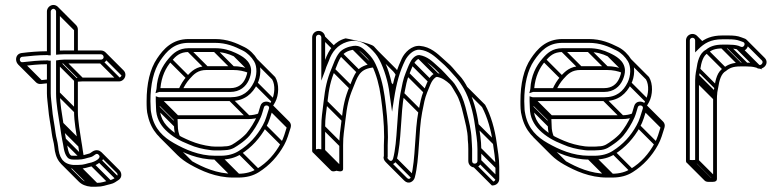

<svg xmlns="http://www.w3.org/2000/svg" viewBox="-20 -631 3075 755"><path d="M168.2 -393.5H167C131 -393.5 101.2 -390.1 69.1 -386.5C65 -386 63 -386.9 61.3 -388.6C55.5 -394.5 57.7 -406.2 67 -407.6C99.2 -411.1 131.2 -414.4 166.1 -414.5C172.5 -412.9 171 -413.5 179.5 -413.4V-586C179.5 -590.9 185.1 -596.5 190 -596.5C194.9 -596.5 200.5 -590.9 200.5 -586V-415.8C209.9 -416.6 220.1 -417.5 230 -417.5H377C383.2 -417.5 387.5 -412.4 387.5 -406C387.5 -400.4 382 -396.5 377 -396.5H231C221.3 -396.5 210 -394.9 200.5 -393.3L200.5 -264C200.5 -221.4 209.4 -179.3 214.6 -142.8L217.1 -127.8C219.9 -111.2 221 -97.1 224.7 -80.4C230 -60.7 229.8 -31.2 244.1 -13.4C249.9 -5.6 258.5 -3.5 269 -3.5H288C308.6 -3.5 320 -9.8 334.5 -12.6C352.4 -16.4 357.3 -33.1 367.9 -22.4C382.7 -7.8 347.2 6.1 340.4 7.7C318.4 12.1 311.6 17.5 288 17.5H267.3C225.8 13.6 212.3 -13.2 208.5 -55.7C206.5 -75.2 200.5 -90.8 198.5 -107.9C194.3 -142.5 187.2 -172.1 184.5 -207.6C183.1 -225.3 179.5 -246.8 179.5 -264V-392.4L172.1 -392.5C171.9 -392.5 169.2 -393.2 168.2 -393.5ZM377 -432.5H230C225.1 -432.5 220.5 -432.4 215.5 -432.1V-586C215.5 -599.6 203.6 -611.5 190 -611.5C176.4 -611.5 164.5 -599.6 164.5 -586V-429.5C128.1 -429.2 97.5 -426.6 65.1 -422.5C31.3 -418.2 39.4 -367.1 71 -371.6C102.1 -375 129.4 -378.3 164.5 -378.5V-264C164.5 -245 168.2 -223.2 169.5 -206.4C172.3 -169.7 179.6 -139.5 183.6 -106.1C185.9 -86.8 191.9 -71 193.5 -54.3C197.9 -6.2 217.7 27.6 266.7 32.5H288C314.5 32.5 324 26.5 343.6 22.3C358.1 19.2 366.5 11.6 375 6.4C397.2 -7.5 383.7 -36.3 366 -39.8C348.1 -43.4 337.9 -28.9 331.3 -27.3C314.7 -23.2 305 -18.5 288 -18.5H269C260.5 -18.5 259.2 -19.1 257.3 -20.9C245.9 -32.4 245.8 -60 239.3 -83.8C235.8 -99.3 234.8 -112.9 231.9 -130.2L229.4 -145.1C224.2 -181.9 215.5 -223.6 215.5 -264L215.5 -380.5C220.1 -381.1 226.1 -381.5 231 -381.5H377C391 -381.5 402.5 -393.8 402.5 -407.5C402.5 -421.4 390.7 -432.5 377 -432.5ZM244.7 -12.7 248.8 -8.5 259.5 -19.2 255.3 -23.3ZM226.7 -76.7 296.6 -6.8 307.2 -17.4 237.3 -87.3ZM219.2 -123.7 289.9 -53 300.5 -63.6 229.8 -134.3ZM216.7 -138.7 287.4 -68 298 -78.6 227.3 -149.3ZM202.7 -258.7 273.4 -188 284 -198.6 213.3 -269.3ZM202.7 -381.7 273.4 -311 284 -321.6 213.3 -392.3ZM225.7 -383.7 296.4 -313 307 -323.6 236.3 -394.3ZM371.7 -383.7 442.4 -313 453 -323.6 382.3 -394.3ZM389.7 -402.2 460.4 -331.5 471 -342.1 400.3 -412.8ZM202.7 -580.7 273.4 -510 284 -520.6 213.3 -591.3ZM64.7 -373.7 135.4 -303 146 -313.6 75.3 -384.3ZM161.7 -380.7 166.7 -375.7 177.3 -386.3 172.3 -391.3ZM261.7 30.3 332.4 101 343 90.4 272.3 19.7ZM282.7 30.3 353.4 101 364 90.4 293.3 19.7ZM336.7 20.3 407.4 91 418 80.4 347.3 9.7ZM365.7 5.3 436.4 76 447 65.4 376.3 -5.3ZM367.9 -22.4 438.7 48.3C453.3 63 417.9 76.8 411.1 78.4C389.1 82.8 382.3 88.2 358.7 88.2H338C319.6 88.2 309 81.1 300.3 72.4L229.6 1.7L219 12.3L289.7 83C301.5 94.8 317 101.2 337.4 103.2H358.7C385.2 103.2 394.7 97.2 414.3 93C428.8 90 437.2 82.3 445.7 77.1C461.4 67.2 459.2 47.7 449.2 37.7L378.5 -33ZM171.3 -319.1C160.8 -318.1 150.6 -317 139.8 -315.7C135.7 -315.3 133.7 -316.2 132.1 -317.9L61.3 -388.6L50.7 -378L121.5 -307.3C126.3 -302.4 133.7 -299.9 141.7 -300.9C152 -302.1 162.5 -303.2 172.8 -304.2ZM197.2 -593.2 267.9 -522.4C270 -520.3 271.2 -517.5 271.2 -515.3V-425H286.2V-515.3C286.2 -522.3 283 -528.5 278.5 -533L207.8 -603.8ZM271.2 -322.6V-193.3C271.2 -150.7 280.1 -108.6 285.3 -72.1L287.8 -57.1C290.5 -40.8 291.6 -27 295.2 -10.7L309.8 -13.8C306.5 -29 305.5 -42.5 302.6 -59.5L300.1 -74.4C294.9 -111.2 286.2 -152.8 286.2 -193.3V-309.8C290.9 -310.4 296.9 -310.8 301.7 -310.8H447.7C461.7 -310.8 473.2 -323.1 473.2 -336.8C473.2 -343.7 470.3 -349.8 465.9 -354.2L395.2 -424.9L384.6 -414.3L455.3 -343.6C457.2 -341.7 458.2 -339.3 458.2 -336.8C458.2 -331.2 452.7 -325.8 447.7 -325.8H301.7C292 -325.8 280.7 -324.2 271.2 -322.6Z M595.5 -282.1C595.5 -281.8 595.3 -280.2 594.7 -277.8L591.4 -264.5L604.4 -268.9C605.8 -269.4 606.4 -269.5 606.4 -269.5H886C923.2 -269.5 947.1 -290.5 958.8 -316.8C963.3 -326.9 968.2 -342.7 967.5 -355.7C965.4 -393.1 930.9 -411.4 906.7 -422.8C883.4 -433.7 858.4 -441.5 825 -441.5L722 -441.5C681.9 -441.5 661.4 -421.8 643.3 -400.9C617.5 -371.1 598.3 -333.3 595.5 -282.1ZM610.8 -284.5C615.1 -329.8 630.9 -363.6 654.7 -391.1C672.1 -411.3 687.9 -426.5 722 -426.5L825 -426.5C856.1 -426.5 878.3 -419.6 900.3 -409.2C920.8 -399.6 952.5 -384.8 952.5 -355V-354.2C954.1 -345.9 948.6 -331 945.2 -323.2C935.6 -301 917.3 -284.5 886 -284.5ZM846 -54.5H826C820.2 -54.5 815.4 -54.8 811 -55.4C780.6 -59.2 753.6 -66.6 728.9 -76.9C706.5 -86.3 682.3 -97.4 665.5 -110C636.4 -131.8 608.5 -158.6 608.5 -208V-208.3C607.6 -217.1 607.5 -224.5 607.5 -233.5H886C943 -233.5 972.7 -263.4 991.8 -300.7C1005.8 -328.3 1009.4 -369.4 991.9 -397.9C980.1 -417.2 962 -435.4 941.4 -445.7C909 -461.9 874.2 -477.5 825 -477.5H722C656.8 -477.5 622.5 -437.9 597.8 -401.2C569.5 -359.2 556.5 -302 556.5 -233C556.5 -212.7 556.6 -192.4 561.7 -175.1C574.6 -116.7 611.2 -80.8 656.8 -55C701 -30 758.2 -3.5 826 -3.5H846C879.1 -3.5 904.8 -10.7 927.1 -24.7C969.8 -51.5 1002.3 -87.8 1026.5 -131.3C1038.7 -153.1 1044.7 -176.5 1052.2 -199.8C1055.3 -209.5 1052.3 -218.1 1046.6 -223.8C1035.1 -235.3 1009.9 -235.3 1003.8 -214.2C999.7 -201.8 996.3 -186.6 991.2 -175C980.3 -150.6 965.3 -126.3 949.2 -106.7C943.3 -99.6 926.9 -85.2 916.7 -78.2C899 -65.9 888 -55.5 864 -55.5H863.5C858.4 -54.8 852.6 -54.5 846 -54.5ZM592.5 -233C592.5 -224.8 593.5 -216.3 593.5 -207.4C593.5 -168.8 610.2 -140.5 630.8 -119.9C655.9 -94.8 687 -77 723.3 -63C749.6 -51 777.9 -44.5 809 -40.6C814 -39.9 819.8 -39.5 826 -39.5H846C852.6 -39.5 859.8 -40.4 864.4 -40.5C895.1 -41.4 908.5 -55.1 925 -65.7C934.7 -72.1 953.1 -87.6 960.8 -97.2C977.9 -117.8 993.5 -143.4 1004.9 -169C1010.9 -182.5 1014.3 -198.3 1018.1 -209.6C1021.5 -220.9 1041.6 -217.3 1037.8 -204.2C1030 -180.8 1024.6 -157.8 1013.5 -138.7C990.1 -95.8 959.7 -62.9 918.9 -37.3C900.9 -26 878 -18.5 846 -18.5H826C762.1 -18.5 707.5 -43.5 664.2 -68C621.8 -92 588 -124 576.3 -178.6C574.7 -187 572.5 -195.4 572.5 -206V-206.3L572.5 -206.5C571.8 -215.7 571.5 -224.5 571.5 -233C571.5 -299.4 584.1 -354.6 610.2 -392.8C635.5 -429.9 664.7 -462.5 722 -462.5H825C870.9 -462.5 902.7 -448.3 934.6 -432.3C952.4 -423.4 968.9 -406.9 979.1 -390.1C992.5 -368.2 990.3 -331.9 978.2 -307.2C961 -272.1 934.9 -248.5 886 -248.5H606C604.8 -248.5 603.7 -248.7 602.4 -249.1L592.5 -252.5ZM880.7 -235.7 951.4 -165 962 -175.6 891.3 -246.3ZM979.7 -298.7 1050.4 -228 1061 -238.6 990.3 -309.3ZM655.2 -56.2 725.9 14.5 736.5 3.9 665.8 -66.8ZM820.7 -5.7 891.4 65 902 54.4 831.3 -16.3ZM840.7 -5.7 911.4 65 922 54.4 851.3 -16.3ZM917.7 -25.7 988.4 45 999 34.4 928.3 -36.3ZM1014.7 -129.7 1085.4 -59 1096 -69.6 1025.3 -140.3ZM1039.7 -196.7 1110.4 -126 1121 -136.6 1050.3 -207.3ZM595.7 -202.7 666.4 -132 677 -142.6 606.3 -213.3ZM597.7 -276.7 602.7 -271.7 613.3 -282.3 608.3 -287.3ZM643.7 -390.7 714.4 -320 725 -330.6 654.3 -401.3ZM716.7 -428.7 787.4 -358 798 -368.6 727.3 -439.3ZM819.7 -428.7 890.4 -358 901 -368.6 830.3 -439.3ZM898.2 -410.7 954.5 -354.4 965.1 -365 908.8 -421.3ZM963.2 -358.2C943.8 -365.8 922.4 -370.8 895.7 -370.8L792.7 -370.8C752.6 -370.8 732.3 -351 714 -330.2C700.9 -315.3 690.8 -298.9 682.6 -280L696.4 -274C703.8 -291.2 713.5 -306.9 725.4 -320.4C743 -340.4 758.6 -355.8 792.7 -355.8L895.7 -355.8C920.6 -355.8 939.8 -351.3 957.7 -344.3ZM594.7 -227.7 663.2 -159.2C663.3 -150.2 664.2 -144.7 664.2 -136.7C664.2 -119 668.1 -101.8 674.2 -87.9L687.9 -94C682.5 -106.2 679.2 -120.3 679.2 -137.3V-137.6L679.2 -137.9C678.5 -146.3 678.2 -154.5 678.2 -162.3V-165.4L605.3 -238.3ZM1036 -213.2 1106.7 -142.5C1108.6 -140.6 1110 -137.8 1108.5 -133.5C1100.9 -110 1095.3 -87.1 1084.2 -68C1061.3 -26 1030.4 9 989.6 33.4C971.4 44.3 948.7 52.2 916.7 52.2H896.7C832.9 52.2 778.3 27.2 734.9 2.7C717.4 -7.2 701.4 -18.5 688 -32L617.2 -102.7L606.6 -92.1L677.3 -21.4C692 -6.7 709.2 5.4 727.5 15.8C771.7 40.7 828.9 67.2 896.7 67.2H916.7C949.8 67.2 975.5 60 997.8 46C1040.5 19.2 1073 -17.1 1097.2 -60.6C1109.4 -82.4 1115.4 -105.8 1122.9 -129.1C1126 -138.8 1123 -147.4 1117.3 -153.1L1046.6 -223.8ZM980.2 -388.7 1050.3 -318.6C1063.4 -295.5 1059.9 -261.1 1049 -236.5C1045.7 -229.2 1042.4 -225 1038.5 -219.5L1050.7 -210.9C1055 -216.9 1058.8 -223.2 1062.3 -229.7C1076.7 -257 1078.8 -300.8 1062.1 -328L990.8 -399.3ZM997.7 -185.3C986.3 -180.6 972.9 -177.8 956.7 -177.8H679.8L611.3 -246.3L600.7 -235.7L673.6 -162.8H956.7C974.7 -162.8 990.1 -165.9 1003.5 -171.5Z M1821.5 -45V2C1821.5 16.2 1832.2 27.5 1846.5 27.5C1860.5 27.5 1872.5 16.7 1872.5 2V-45C1872.5 -80.5 1866.5 -109.7 1862.4 -140C1855.3 -193.6 1839.4 -248.1 1817.6 -288.5C1811.1 -301.6 1798.3 -322.5 1786.3 -334.4C1775.8 -344.9 1763.9 -361.3 1750.6 -374.6C1747 -378.2 1723 -399.6 1723 -399.6C1700.7 -419.6 1673.1 -447.1 1631.6 -450.5C1598.4 -453.2 1570.8 -424 1560.1 -401.1C1544.5 -367.4 1531.8 -332.1 1522.8 -290C1514.2 -338.4 1494.8 -398 1466.7 -430.9C1461.8 -436.6 1456.4 -442.6 1450.6 -448.4C1436.5 -462.5 1339.1 -480.2 1339.1 -480.2C1295.8 -468.7 1273 -435.9 1258.5 -395.3V-484C1258.5 -498.1 1247 -509.5 1233 -509.5C1219.1 -509.5 1207.5 -498.3 1207.5 -484V-38C1207.5 -23.3 1229.4 -29.6 1233 -30.3C1233 -30.3 1258.5 -21.2 1258.5 -38V-131C1258.5 -169.7 1262.5 -184.2 1267.5 -229.2C1273.6 -284.6 1280.4 -314.5 1296.9 -354.1C1314.4 -396 1319.9 -428.3 1371.1 -435.6C1387.7 -438.3 1392.4 -431.8 1406.1 -420.3C1421.1 -406.5 1434.4 -393 1443.2 -372.9C1460.2 -336.8 1471.3 -296.4 1477.6 -251C1484.7 -199.7 1490.5 -148.1 1490.5 -92.2C1489.8 -80.1 1489.5 -69.5 1489.5 -60V-17C1486 -9.7 1490 -0.4 1497 6.6C1514.2 23.9 1535.3 14.8 1540.2 -3.6C1559.2 -74.8 1554.6 -185.2 1569.4 -260.6C1576.4 -296.4 1579.4 -314.3 1588.9 -338.1C1594.6 -350.6 1601 -369.6 1606.5 -379.3C1610.4 -385.9 1619.2 -398.4 1627.5 -399.5C1653.2 -394.9 1669.9 -378.6 1689 -361.4C1709.9 -344.3 1730.7 -318.7 1748.7 -300.7C1756.5 -292.9 1766.2 -274.1 1773.6 -262.1C1786.3 -241.6 1794.4 -213.3 1801.2 -184.3C1808.5 -152.9 1819.5 -116.3 1819.5 -82V-81.6C1820.8 -70.4 1821.5 -57.3 1821.5 -45ZM1243.5 -484V-313.9L1258 -352.3C1260 -357.6 1262 -363.6 1263.1 -367.5L1273 -391.3C1285.1 -427.5 1307.8 -454.3 1343.2 -465.8C1395.3 -482.8 1429.4 -451.2 1455.3 -421.1C1477.8 -394.8 1496.4 -341.3 1505.7 -299.4C1508.3 -287.7 1510.6 -273.4 1512.6 -256L1521.7 -191.9L1529.4 -241.9C1539 -304 1551.8 -350.9 1573.7 -394.7C1583.2 -412.5 1604.7 -437.4 1630.4 -435.5C1665.4 -432.3 1690.2 -409 1713 -388.4C1733.4 -371.7 1756.6 -345.1 1773.5 -325.9C1783.1 -314.9 1796.4 -295.6 1804.5 -281.2C1826.3 -242.4 1840.6 -190 1847.6 -138C1851.7 -107 1857.5 -78.8 1857.5 -45V2C1857.5 8 1852.9 12.5 1846.5 12.5C1840.3 12.5 1836.5 8.3 1836.5 2V-45C1836.5 -57.5 1834.8 -71.6 1834.5 -82.4C1833.4 -120.8 1823 -157 1815.8 -187.7C1809 -216.9 1800.6 -247 1786.4 -269.9C1779.5 -281 1769.9 -300.8 1759.3 -311.3C1742.1 -328.5 1719.9 -355.9 1698.7 -372.9C1680.5 -389.2 1660.9 -409.5 1628.6 -414.5H1628C1610.6 -414.5 1597.2 -395.3 1593.2 -386.3C1586.1 -373.3 1579.8 -355.6 1575.1 -344C1564.7 -318.3 1561.8 -299.2 1554.6 -263.4C1539.5 -185.4 1543.8 -75 1525.8 -7.4C1523.8 -0.2 1517.7 6.1 1509.2 -2.4C1505.8 -5.6 1502.8 -10.2 1503 -10.5C1503.5 -11.2 1504 -11.9 1504.5 -12.6L1504.5 -60C1504.5 -69.2 1504.8 -79.7 1505.5 -91.6L1505.5 -91.8V-92C1505.5 -149.2 1499.6 -201.3 1492.4 -253C1485.9 -299.7 1474.3 -341.2 1456.8 -379.1C1449 -396.2 1438.8 -409.4 1427.1 -421C1413.1 -435 1397.4 -455.2 1368.8 -450.4C1349 -447.6 1325.8 -438.7 1314 -423.5C1298.9 -404.1 1291.9 -381.1 1283.1 -359.9C1266.1 -319.2 1258.7 -286.5 1252.5 -230.8C1247.7 -187 1243.5 -170.6 1243.5 -131V-43.8C1236.1 -44.7 1236.4 -44.9 1233 -45.7C1230.5 -45.1 1227.6 -44.4 1222.5 -43.8V-484C1222.5 -489.9 1227.3 -494.5 1233 -494.5C1238.7 -494.5 1243.5 -489.8 1243.5 -484ZM1227.7 -32.7 1298.4 38 1309 27.4 1238.3 -43.3ZM1245.7 -32.7 1316.4 38 1327 27.4 1256.3 -43.3ZM1245.7 -125.7 1316.4 -55 1327 -65.6 1256.3 -136.3ZM1254.7 -224.7 1325.4 -154 1336 -164.6 1265.3 -235.3ZM1284.7 -351.7 1355.4 -281 1366 -291.6 1295.3 -362.3ZM1314.7 -413.7 1385.4 -343 1396 -353.6 1325.3 -424.3ZM1364.7 -437.7 1435.4 -367 1446 -377.6 1375.3 -448.3ZM1405.7 -420.7 1424.9 -401.5 1435.5 -412.1 1416.3 -431.3ZM1527.7 -0.2 1598.4 70.5 1609 59.9 1538.3 -10.8ZM1556.7 -256.7 1627.4 -186 1638 -196.6 1567.3 -267.3ZM1576.7 -335.7 1647.4 -265 1658 -275.6 1587.3 -346.3ZM1594.7 -377.7 1665.4 -307 1676 -317.6 1605.3 -388.3ZM1622.7 -401.7 1693.4 -331 1704 -341.6 1633.3 -412.3ZM1688.7 -361.7 1731.7 -318.7 1742.3 -329.3 1699.3 -372.3ZM1859.7 7.3 1930.4 78 1941 67.4 1870.3 -3.3ZM1859.7 -39.7 1930.4 31 1941 20.4 1870.3 -50.3ZM1849.7 -133.7 1920.4 -63 1931 -73.6 1860.3 -144.3ZM1514.7 -251.7 1518.3 -248 1529 -258.7 1525.3 -262.3ZM1507.7 -295.7 1524.1 -279.3 1534.7 -289.9 1518.3 -306.3ZM1245.7 -478.7 1287.3 -437 1298 -447.7 1256.3 -489.3ZM1455.7 -420.7 1526.2 -350.2C1531.1 -345.3 1533.4 -341 1536.9 -335.2L1549.7 -343.1C1545.8 -349.4 1541.6 -355.2 1537.2 -360.4L1466.3 -431.3ZM1805.7 -279.7 1875.6 -209.8C1896.4 -170.5 1911.4 -119 1918.3 -67.3C1922.4 -36.3 1928.2 -8 1928.2 25.7V72.7C1928.2 78.2 1924.2 81.9 1920 82.9L1851.8 14.7L1841.2 25.3L1914.1 98.2H1917.2C1931.2 98.2 1943.2 87.4 1943.2 72.7V25.7C1943.2 -9.8 1937.2 -39 1933.1 -69.3C1926 -123.2 1910 -178.3 1887.8 -218.8L1816.3 -290.3ZM1759.1 -311.5C1743.4 -325.6 1725.8 -339 1699.3 -343.8H1698.7C1681.3 -343.8 1668.4 -324.4 1664 -315.6C1657.3 -302.5 1651 -284.8 1645.9 -273.4C1635.8 -248.1 1632.4 -228.1 1625.3 -192.7C1610.2 -114.7 1614.5 -4.3 1596.5 63.3C1594.6 70.4 1588.4 76.7 1580 68.4L1509.3 -2.3L1498.7 8.3L1569.4 79C1586.6 96.2 1606.7 83 1611 67.1C1630 -4.1 1625.3 -114.5 1640.1 -189.8C1647.1 -225.7 1650.1 -243.6 1659.6 -267.3C1665.3 -279.8 1671.7 -298.9 1677.2 -308.6C1681.1 -315.2 1689.9 -327.7 1698.2 -328.8C1718.6 -325.1 1734.1 -313.7 1749.1 -300.3ZM1452.2 -380.3C1448.3 -380.6 1444 -380.3 1439.6 -379.7C1419.7 -376.8 1396.5 -368 1384.7 -352.8C1369.6 -333.3 1362.6 -310.4 1353.8 -289.2C1336.8 -248.5 1329.5 -215.8 1323.3 -160.1C1318.4 -116.3 1314.2 -99.9 1314.2 -60.3V26.9C1306.8 26 1307.1 25.9 1303.7 25C1302 25.4 1293.2 27.1 1290.2 27.1L1220.7 -42.4L1210.1 -31.8L1280.8 38.9C1288.2 46.3 1300.3 41.1 1303.7 40.4C1303.7 40.4 1329.2 49.5 1329.2 32.7V-60.3C1329.2 -99 1333.2 -113.5 1338.2 -158.5C1344.3 -213.9 1351.1 -243.8 1367.6 -283.4C1385.1 -325.3 1390.6 -357.5 1441.8 -364.9C1445.5 -365.5 1448.3 -365.6 1450.8 -365.3Z M2065.5 -282.1C2065.5 -281.8 2065.3 -280.2 2064.7 -277.8L2061.4 -264.5L2074.4 -268.9C2075.8 -269.4 2076.4 -269.5 2076.4 -269.5H2356C2393.2 -269.5 2417.1 -290.5 2428.8 -316.8C2433.3 -326.9 2438.2 -342.7 2437.5 -355.7C2435.4 -393.1 2400.9 -411.4 2376.7 -422.8C2353.4 -433.7 2328.4 -441.5 2295 -441.5L2192 -441.5C2151.9 -441.5 2131.4 -421.8 2113.3 -400.9C2087.5 -371.1 2068.3 -333.3 2065.5 -282.1ZM2080.8 -284.5C2085.1 -329.8 2100.9 -363.6 2124.7 -391.1C2142.1 -411.3 2157.9 -426.5 2192 -426.5L2295 -426.5C2326.1 -426.5 2348.3 -419.6 2370.3 -409.2C2390.8 -399.6 2422.5 -384.8 2422.5 -355V-354.2C2424.1 -345.9 2418.6 -331 2415.2 -323.2C2405.6 -301 2387.3 -284.5 2356 -284.5ZM2316 -54.5H2296C2290.2 -54.5 2285.4 -54.8 2281 -55.4C2250.6 -59.2 2223.6 -66.6 2198.9 -76.9C2176.5 -86.3 2152.3 -97.4 2135.5 -110C2106.4 -131.8 2078.5 -158.6 2078.5 -208V-208.3C2077.6 -217.1 2077.5 -224.5 2077.5 -233.5H2356C2413 -233.5 2442.7 -263.4 2461.8 -300.7C2475.8 -328.3 2479.4 -369.4 2461.9 -397.9C2450.1 -417.2 2432 -435.4 2411.4 -445.7C2379 -461.9 2344.2 -477.5 2295 -477.5H2192C2126.8 -477.5 2092.5 -437.9 2067.8 -401.2C2039.5 -359.2 2026.5 -302 2026.5 -233C2026.5 -212.7 2026.6 -192.4 2031.7 -175.1C2044.6 -116.7 2081.2 -80.8 2126.8 -55C2171 -30 2228.2 -3.5 2296 -3.5H2316C2349.1 -3.5 2374.8 -10.7 2397.1 -24.7C2439.8 -51.5 2472.3 -87.8 2496.5 -131.3C2508.7 -153.1 2514.7 -176.5 2522.2 -199.8C2525.3 -209.5 2522.3 -218.1 2516.6 -223.8C2505.1 -235.3 2479.9 -235.3 2473.8 -214.2C2469.7 -201.8 2466.3 -186.6 2461.2 -175C2450.3 -150.6 2435.3 -126.3 2419.2 -106.7C2413.3 -99.6 2396.9 -85.2 2386.7 -78.2C2369 -65.9 2358 -55.5 2334 -55.5H2333.5C2328.4 -54.8 2322.6 -54.5 2316 -54.5ZM2062.5 -233C2062.5 -224.8 2063.5 -216.3 2063.5 -207.4C2063.5 -168.8 2080.2 -140.5 2100.8 -119.9C2125.9 -94.8 2157 -77 2193.3 -63C2219.6 -51 2247.9 -44.5 2279 -40.6C2284 -39.9 2289.8 -39.5 2296 -39.5H2316C2322.6 -39.5 2329.8 -40.4 2334.4 -40.5C2365.1 -41.4 2378.5 -55.1 2395 -65.7C2404.7 -72.1 2423.1 -87.6 2430.8 -97.2C2447.9 -117.8 2463.5 -143.4 2474.9 -169C2480.9 -182.5 2484.3 -198.3 2488.1 -209.6C2491.5 -220.9 2511.6 -217.3 2507.8 -204.2C2500 -180.8 2494.6 -157.8 2483.5 -138.7C2460.1 -95.8 2429.7 -62.9 2388.9 -37.3C2370.9 -26 2348 -18.5 2316 -18.5H2296C2232.1 -18.5 2177.5 -43.5 2134.2 -68C2091.8 -92 2058 -124 2046.3 -178.6C2044.7 -187 2042.5 -195.4 2042.5 -206V-206.3L2042.5 -206.5C2041.8 -215.7 2041.5 -224.5 2041.5 -233C2041.5 -299.4 2054.1 -354.6 2080.2 -392.8C2105.5 -429.9 2134.7 -462.5 2192 -462.5H2295C2340.9 -462.5 2372.7 -448.3 2404.6 -432.3C2422.4 -423.4 2438.9 -406.9 2449.1 -390.1C2462.5 -368.2 2460.3 -331.9 2448.2 -307.2C2431 -272.1 2404.9 -248.5 2356 -248.5H2076C2074.8 -248.5 2073.7 -248.7 2072.4 -249.1L2062.5 -252.5ZM2350.7 -235.7 2421.4 -165 2432 -175.6 2361.3 -246.3ZM2449.7 -298.7 2520.4 -228 2531 -238.6 2460.3 -309.3ZM2125.2 -56.2 2195.9 14.5 2206.5 3.9 2135.8 -66.8ZM2290.7 -5.7 2361.4 65 2372 54.4 2301.3 -16.3ZM2310.7 -5.7 2381.4 65 2392 54.4 2321.3 -16.3ZM2387.7 -25.7 2458.4 45 2469 34.4 2398.3 -36.3ZM2484.7 -129.7 2555.4 -59 2566 -69.6 2495.3 -140.3ZM2509.7 -196.7 2580.4 -126 2591 -136.6 2520.3 -207.3ZM2065.7 -202.7 2136.4 -132 2147 -142.6 2076.3 -213.3ZM2067.7 -276.7 2072.7 -271.7 2083.3 -282.3 2078.3 -287.3ZM2113.7 -390.7 2184.4 -320 2195 -330.6 2124.3 -401.3ZM2186.7 -428.7 2257.4 -358 2268 -368.6 2197.3 -439.3ZM2289.7 -428.7 2360.4 -358 2371 -368.6 2300.3 -439.3ZM2368.2 -410.7 2424.5 -354.4 2435.1 -365 2378.8 -421.3ZM2433.2 -358.2C2413.8 -365.8 2392.4 -370.8 2365.7 -370.8L2262.7 -370.8C2222.6 -370.8 2202.3 -351 2184 -330.2C2170.9 -315.3 2160.8 -298.9 2152.6 -280L2166.4 -274C2173.8 -291.2 2183.5 -306.9 2195.4 -320.4C2213 -340.4 2228.6 -355.8 2262.7 -355.8L2365.7 -355.8C2390.6 -355.8 2409.8 -351.3 2427.7 -344.3ZM2064.7 -227.7 2133.2 -159.2C2133.3 -150.2 2134.2 -144.7 2134.2 -136.7C2134.2 -119 2138.1 -101.8 2144.2 -87.9L2157.9 -94C2152.5 -106.2 2149.2 -120.3 2149.2 -137.3V-137.6L2149.2 -137.9C2148.5 -146.3 2148.2 -154.5 2148.2 -162.3V-165.4L2075.3 -238.3ZM2506 -213.2 2576.7 -142.5C2578.6 -140.6 2580 -137.8 2578.5 -133.5C2570.9 -110 2565.3 -87.1 2554.2 -68C2531.3 -26 2500.4 9 2459.6 33.4C2441.4 44.3 2418.7 52.2 2386.7 52.2H2366.7C2302.9 52.2 2248.3 27.2 2204.9 2.7C2187.4 -7.2 2171.4 -18.5 2158 -32L2087.2 -102.7L2076.6 -92.1L2147.3 -21.4C2162 -6.7 2179.2 5.4 2197.5 15.8C2241.7 40.7 2298.9 67.2 2366.7 67.2H2386.7C2419.8 67.2 2445.5 60 2467.8 46C2510.5 19.2 2543 -17.1 2567.2 -60.6C2579.4 -82.4 2585.4 -105.8 2592.9 -129.1C2596 -138.8 2593 -147.4 2587.3 -153.1L2516.6 -223.8ZM2450.2 -388.7 2520.3 -318.6C2533.4 -295.5 2529.9 -261.1 2519 -236.5C2515.7 -229.2 2512.4 -225 2508.5 -219.5L2520.7 -210.9C2525 -216.9 2528.8 -223.2 2532.3 -229.7C2546.7 -257 2548.8 -300.8 2532.1 -328L2460.8 -399.3ZM2467.7 -185.3C2456.3 -180.6 2442.9 -177.8 2426.7 -177.8H2149.8L2081.3 -246.3L2070.7 -235.7L2143.6 -162.8H2426.7C2444.7 -162.8 2460.1 -165.9 2473.5 -171.5Z M2703 -497.5C2689.1 -497.5 2677.5 -486.3 2677.5 -472V2C2677.5 13.8 2692 13.5 2703 13.5C2711 13.5 2728.5 15.4 2728.5 2L2728.5 -315C2728.5 -321.7 2728.8 -327 2729.5 -331.5V-332C2729.5 -340.2 2732.1 -347.8 2733.4 -356.9C2737.7 -386.8 2745.6 -413.6 2764.2 -422.7C2778 -434.7 2793.1 -440.5 2820 -440.5H2844C2856.9 -440.5 2868.7 -439.6 2878.6 -436.9L2888.1 -433.1C2920.4 -419.3 2936.1 -471.6 2906.3 -480.1L2895.7 -484C2880 -490.5 2863.1 -491.5 2844 -491.5H2820C2778.9 -491.5 2752.1 -479.6 2728.5 -460.1V-472C2728.5 -486.1 2717 -497.5 2703 -497.5ZM2713.5 -472V-424.9L2726.3 -437.7C2749.3 -460.7 2774.5 -476.5 2820 -476.5H2844C2862.8 -476.5 2877.5 -475.1 2890.3 -470L2901.7 -465.9C2914.6 -461.8 2905.4 -442 2893.9 -446.9L2883.4 -451.1C2872.1 -454.5 2857.9 -455.5 2844 -455.5H2820C2791.4 -455.5 2771.3 -448.2 2755.8 -435.3C2729.6 -421.5 2722.6 -387.5 2718.6 -359C2717.6 -352.2 2715.1 -342.5 2714.5 -332.5C2714.1 -326.7 2713.5 -321.8 2713.5 -315L2713.5 -2.1C2711 -1.7 2707.6 -1.5 2703 -1.5C2698.4 -1.5 2694.6 -1.8 2692.5 -2.1V-472C2692.5 -477.9 2697.3 -482.5 2703 -482.5C2708.7 -482.5 2713.5 -477.8 2713.5 -472ZM2697.7 11.3 2768.4 82 2779 71.4 2708.3 0.7ZM2715.7 7.3 2786.4 78 2797 67.4 2726.3 -3.3ZM2715.7 -309.7 2786.4 -239 2797 -249.6 2726.3 -320.3ZM2716.7 -326.7 2787.4 -256 2798 -266.6 2727.3 -337.3ZM2720.7 -352.7 2791.4 -282 2802 -292.6 2731.3 -363.3ZM2754.7 -423.7 2825.4 -353 2836 -363.6 2765.3 -434.3ZM2814.7 -442.7 2885.4 -372 2896 -382.6 2825.3 -453.3ZM2838.7 -442.7 2909.4 -372 2920 -382.6 2849.3 -453.3ZM2715.7 -466.7 2731 -451.4 2741.6 -462 2726.3 -477.3ZM2710.4 -479.4 2735.2 -454.6 2745.8 -465.2 2721 -490ZM2905.4 -463.9 2976.1 -393.2C2983.2 -386.1 2974.3 -373.3 2965.9 -375.7L2896.3 -445.3L2885.7 -434.7L2957.4 -363C2981.3 -352.6 3007.9 -382.6 2986.7 -403.8L2916 -474.5ZM2800.2 -260.8V-261.3C2800.2 -269.5 2802.8 -277 2804.1 -286.2C2808.4 -316.4 2816.4 -342.4 2834.9 -352C2848.9 -363.9 2863.6 -369.8 2890.7 -369.8H2914.7C2927.7 -369.8 2940.6 -368.7 2949.7 -366.1L2977.5 -358.1L2886.3 -449.3L2875.7 -438.7L2930.1 -384.3C2923.2 -384.7 2920.1 -384.8 2914.7 -384.8H2890.7C2862.1 -384.8 2842 -377.5 2826.5 -364.6C2800.4 -350.8 2793.3 -316.8 2789.3 -288.3C2788.3 -281.5 2785.8 -271.8 2785.2 -261.8C2784.8 -256 2784.2 -251 2784.2 -244.3L2784.2 68.6C2781.8 69 2778.3 69.2 2773.7 69.2C2767 69.2 2762.3 68.5 2761.1 68.2L2690.9 -2L2680.3 8.6L2751 79.3C2756.4 84.7 2764.1 84.2 2773.7 84.2C2781.8 84.2 2799.2 86.1 2799.2 72.7L2799.2 -244.3C2799.2 -251 2799.5 -256.3 2800.2 -260.8Z"/></svg>

Font: CiSf OpenHand
Style: Gls
Weight: 400
Foundry: Cannot Into Space Fonts
Version: Version 0.7892